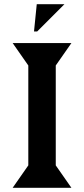

<svg xmlns="http://www.w3.org/2000/svg" viewBox="-20 -889 398 909"><path d="M141 -740 154 -869H285L156 -740ZM40 0 114 -106V-579L40 -685H318L244 -579V-106L318 0Z"/></svg>

Font: Bluu Next Cyrillic
Style: Bold
Weight: 700
Designer: Igor Stepanchenko
Foundry: Igor Stepanchenko
Version: Version 1.000